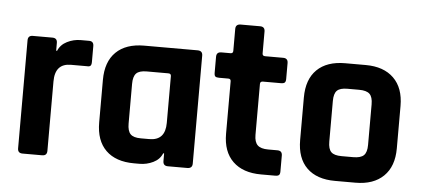

<svg xmlns="http://www.w3.org/2000/svg" viewBox="-46 -733 1821 829"><g transform="rotate(5 864.5 -318.5)"><path d="M161 0H76Q55 0 55 -21V-489Q55 -510 76 -510H161Q182 -510 182 -489V-455H186Q197 -482 225 -496Q253 -510 284 -510H320Q340 -510 340 -489V-420Q340 -408 335.5 -403.5Q331 -399 320 -400H251Q182 -400 182 -322V-21Q182 0 161 0Z M583 0H559Q480 0 437 -42Q394 -84 394 -163V-347Q394 -426 437 -468Q480 -510 559 -510H790Q812 -510 812 -489V-21Q812 0 790 0H706Q685 0 685 -21V-54H681Q670 -27 642 -13.5Q614 0 583 0ZM685 -186V-389Q685 -400 673 -400H579Q547 -400 534 -386.5Q521 -373 521 -341V-169Q521 -137 534 -123.5Q547 -110 579 -110H616Q685 -110 685 -186Z M933 -400H893Q881 -400 876.5 -404Q872 -408 872 -420V-489Q872 -510 893 -510H933Q944 -510 944 -521V-616Q944 -637 966 -637H1050Q1071 -637 1071 -616V-521Q1071 -510 1083 -510H1161Q1182 -510 1182 -489V-420Q1182 -409 1177.5 -404.5Q1173 -400 1161 -400H1083Q1071 -400 1071 -389V-168Q1071 -137 1085 -123.5Q1099 -110 1131 -110H1171Q1192 -110 1192 -89V-20Q1192 -9 1187.5 -4.5Q1183 0 1171 0H1110Q1031 0 987.5 -42Q944 -84 944 -162V-389Q944 -400 933 -400Z M1519 0H1430Q1351 0 1308 -42Q1265 -84 1265 -163V-347Q1265 -426 1308 -468Q1351 -510 1430 -510H1519Q1597 -510 1640.5 -467.5Q1684 -425 1684 -347V-163Q1684 -85 1640.5 -42.5Q1597 0 1519 0ZM1449 -109H1500Q1532 -109 1545.5 -122Q1559 -135 1559 -167V-343Q1559 -375 1545.5 -388Q1532 -401 1500 -401H1449Q1417 -401 1404 -388Q1391 -375 1391 -343V-167Q1391 -135 1404 -122Q1417 -109 1449 -109Z"/></g></svg>

Font: Rajdhani
Style: Bold
Weight: 700
Designer: Satya Rajpurohit, Jyotish Sonowal
Foundry: Indian Type Foundry
Version: Version 1.201 February 1, 2022